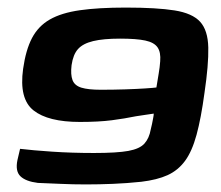

<svg xmlns="http://www.w3.org/2000/svg" viewBox="-20 -484 584 507"><path d="M33 -91Q66 -87 118 -83.5Q170 -80 228 -80Q289 -80 319 -85.5Q349 -91 361.5 -105Q374 -119 378 -142Q380 -149 381.5 -157Q383 -165 384.5 -172.5Q386 -180 386 -184Q377 -183 365.5 -181Q354 -179 339 -177Q310 -171 275.5 -166.5Q241 -162 191 -162Q107 -162 68.5 -192.5Q30 -223 41 -302Q48 -352 64.5 -383.5Q81 -415 111.5 -432.5Q142 -450 191 -457Q240 -464 312 -464Q394 -464 441 -456.5Q488 -449 508.5 -426.5Q529 -404 530 -358.5Q531 -313 520 -239Q511 -172 499 -128Q487 -84 468.5 -59Q450 -34 422.5 -21.5Q395 -9 353 -4Q315 0 278 1.5Q241 3 207 3Q172 3 140 1.5Q108 0 80 -1Q48 -5 34 -18.5Q20 -32 26 -61ZM393 -253Q396 -272 399 -289.5Q402 -307 403 -322Q405 -346 396 -359Q387 -372 363.5 -377Q340 -382 297 -382Q253 -382 226 -375.5Q199 -369 186 -354.5Q173 -340 169 -312Q166 -287 171.5 -272.5Q177 -258 195 -252.5Q213 -247 246 -247Q279 -247 310 -248Q341 -249 363.5 -250.5Q386 -252 393 -253Z"/></svg>

Font: Genos
Style: Bold Italic
Weight: 700
Italic angle: -8°
Version: Version 1.010